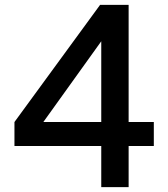

<svg xmlns="http://www.w3.org/2000/svg" viewBox="-20 -765 686 785"><path d="M394 0V-168H39.1V-266.1L389.2 -745.1H505.9V-266.1H608.9V-168H505.9V0ZM394 -266.1V-596.2L157.2 -266.1Z"/></svg>

Font: Plus Jakarta Sans SemiBold
Style: Regular
Weight: 600
Designer: Gumpita Rahayu
Foundry: Tokotype
Version: Version 2.006